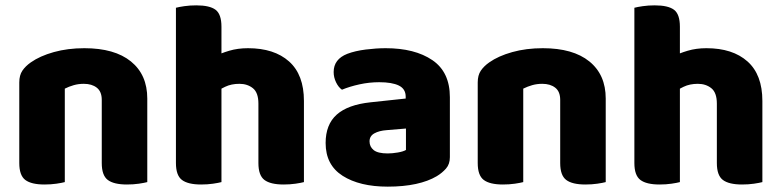

<svg xmlns="http://www.w3.org/2000/svg" viewBox="-20 -681 2920 717"><path d="M530 -313V-221H360V-308Q360 -339 341.5 -353.5Q323 -368 293 -368Q273 -368 255.5 -363Q238 -358 222 -350V-221H52V-373Q52 -400 63.5 -417Q75 -434 95 -448Q129 -472 181 -486.5Q233 -501 295 -501Q408 -501 469 -451.5Q530 -402 530 -313ZM52 -264H222V-1Q211 2 190.5 5Q170 8 146 8Q97 8 74.5 -9Q52 -26 52 -72ZM360 -264H530V-1Q519 2 498.5 5Q478 8 454 8Q405 8 382.5 -9Q360 -26 360 -72Z M1115 -205H945V-294Q945 -335 924.5 -351.5Q904 -368 874 -368Q844 -368 821 -357Q798 -346 781 -333V-470Q804 -482 836 -491.5Q868 -501 906 -501Q1004 -501 1059.5 -451.5Q1115 -402 1115 -304ZM637 -264H807V-1Q796 2 775.5 5Q755 8 731 8Q682 8 659.5 -9Q637 -26 637 -72ZM945 -264H1115V-1Q1104 2 1083.5 5Q1063 8 1039 8Q990 8 967.5 -9Q945 -26 945 -72ZM807 -175H637V-652Q648 -655 668.5 -658Q689 -661 713 -661Q763 -661 785 -644.5Q807 -628 807 -581Z M1428 -108Q1445 -108 1465.5 -111.5Q1486 -115 1496 -121V-201L1424 -195Q1396 -193 1378 -183Q1360 -173 1360 -153Q1360 -133 1375.5 -120.5Q1391 -108 1428 -108ZM1420 -501Q1529 -501 1594.5 -456.5Q1660 -412 1660 -318V-94Q1660 -68 1645.5 -51.5Q1631 -35 1611 -23Q1579 -4 1533 6Q1487 16 1428 16Q1323 16 1259.5 -24.5Q1196 -65 1196 -147Q1196 -216 1237.5 -253Q1279 -290 1364 -299L1495 -313V-320Q1495 -349 1469.5 -361.5Q1444 -374 1396 -374Q1359 -374 1322.5 -366Q1286 -358 1257 -346Q1244 -355 1235 -373.5Q1226 -392 1226 -412Q1226 -460 1277 -480Q1306 -491 1345.5 -496Q1385 -501 1420 -501Z M2242 -313V-221H2072V-308Q2072 -339 2053.5 -353.5Q2035 -368 2005 -368Q1985 -368 1967.5 -363Q1950 -358 1934 -350V-221H1764V-373Q1764 -400 1775.5 -417Q1787 -434 1807 -448Q1841 -472 1893 -486.5Q1945 -501 2007 -501Q2120 -501 2181 -451.5Q2242 -402 2242 -313ZM1764 -264H1934V-1Q1923 2 1902.5 5Q1882 8 1858 8Q1809 8 1786.5 -9Q1764 -26 1764 -72ZM2072 -264H2242V-1Q2231 2 2210.5 5Q2190 8 2166 8Q2117 8 2094.5 -9Q2072 -26 2072 -72Z M2827 -205H2657V-294Q2657 -335 2636.5 -351.5Q2616 -368 2586 -368Q2556 -368 2533 -357Q2510 -346 2493 -333V-470Q2516 -482 2548 -491.5Q2580 -501 2618 -501Q2716 -501 2771.5 -451.5Q2827 -402 2827 -304ZM2349 -264H2519V-1Q2508 2 2487.5 5Q2467 8 2443 8Q2394 8 2371.5 -9Q2349 -26 2349 -72ZM2657 -264H2827V-1Q2816 2 2795.5 5Q2775 8 2751 8Q2702 8 2679.5 -9Q2657 -26 2657 -72ZM2519 -175H2349V-652Q2360 -655 2380.5 -658Q2401 -661 2425 -661Q2475 -661 2497 -644.5Q2519 -628 2519 -581Z"/></svg>

Font: Baloo Bhaijaan 2 ExtraBold
Style: Regular
Weight: 800
Designer: Sanskriti Dholi, Noopur Datye and Ek Type
Foundry: Ek Type
Version: Version 1.701